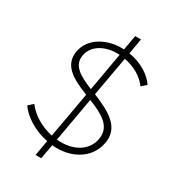

<svg xmlns="http://www.w3.org/2000/svg" viewBox="-202 -884 958 1066"><g transform="rotate(30 276.5 -351.0)"><path d="M233 73 250 -20C374 -8 480 -70 499 -180C518 -286 431 -336 314 -384L359 -637C424 -625 477 -594 511 -548L541 -575C511 -619 450 -663 366 -676L383 -775H346L329 -680C226 -686 123 -634 106 -538C90 -443 165 -399 273 -357L221 -65C152 -80 86 -118 49 -169L19 -142C53 -93 124 -43 214 -26L197 73ZM147 -537C159 -605 231 -647 323 -642L280 -397C193 -433 134 -466 147 -537ZM257 -60 307 -343C394 -309 473 -270 458 -182C444 -98 362 -50 257 -60Z"/></g></svg>

Font: Fixel Display ExtraLight
Style: Italic
Weight: 200
Italic angle: -10°
Designer: AlfaBravo + MacPaw
Foundry: Kyrylo Tkachov, Marchela Mozhyna, Serhii Makarenko, Maria Weinstein, Zakhar Kryvoshyya
Version: Version 1.210;Glyphs 3.2 (3217)